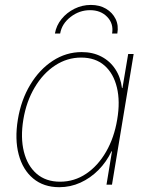

<svg xmlns="http://www.w3.org/2000/svg" viewBox="-20 -757 610 787"><path d="M223.1 10.3Q158.7 10.3 116 -25.4Q73.2 -61 56.6 -123.8Q40 -186.5 53.2 -267.1Q66.4 -347.2 104 -409.7Q141.6 -472.2 196.3 -507.8Q251 -543.5 314.9 -543.5Q360.4 -543.5 395.5 -525.1Q430.7 -506.8 452.6 -473.6Q474.6 -440.4 480 -396H481.9L505.4 -535.6H527.8L439 0H416.5L439 -136.7H437Q416.5 -93.3 383.5 -60.1Q350.6 -26.9 309.6 -8.3Q268.6 10.3 223.1 10.3ZM226.1 -12.2Q284.7 -12.2 333.3 -44.9Q381.8 -77.6 415 -135.3Q448.2 -192.9 460.4 -267.1Q473.1 -340.8 459.2 -398.4Q445.3 -456.1 408.2 -488.5Q371.1 -521 312.5 -521Q254.9 -521 205.6 -488.5Q156.2 -456.1 122.1 -398.4Q87.9 -340.8 75.7 -267.1Q63.5 -192.9 77.9 -135.3Q92.3 -77.6 130.1 -44.9Q168 -12.2 226.1 -12.2ZM352.5 -736.8Q388.2 -736.8 414.6 -721.2Q440.9 -705.6 453.9 -679.2Q466.8 -652.8 460.9 -619.6H439.5Q446.3 -659.7 419.7 -687.5Q393.1 -715.3 349.1 -715.3Q305.2 -715.3 269.3 -687.5Q233.4 -659.7 226.6 -619.6H205.1Q210.9 -652.8 232.4 -679.2Q253.9 -705.6 285.4 -721.2Q316.9 -736.8 352.5 -736.8Z"/></svg>

Font: Inter 20pt Thin
Style: Italic
Weight: 250
Italic angle: -9.3988°
Version: Version 4.001;git-66647c0bb